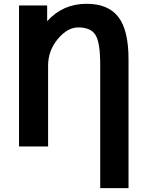

<svg xmlns="http://www.w3.org/2000/svg" viewBox="-20 -761 760 1000"><path d="M431.6 -741.2Q543 -741.2 596.2 -672.9Q649.4 -604.5 649.4 -452.1V218.8H502V-423.8Q502 -539.1 477.5 -578.6Q453.1 -618.2 387.7 -618.2Q331.1 -618.2 280.8 -557.6Q230.5 -497.1 230.5 -418.9V2H79.1V-732.4H225.6V-650.4Q306.6 -741.2 431.6 -741.2Z"/></svg>

Font: Gen Shin Gothic Bold
Style: Bold
Weight: 700
Designer: [Source Han Sans]
Ryoko NISHIZUKA  (kana & ideographs); Paul D. Hunt (Latin, Greek & Cyrillic); Wenlong ZHANG  (bopomofo
Version: Version 1.002.20150607